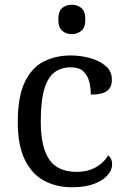

<svg xmlns="http://www.w3.org/2000/svg" viewBox="-20 -780 532 810"><path d="M283 10Q217 10 165.5 -18Q114 -46 84.5 -106.5Q55 -167 55 -265Q55 -372 84.5 -433.5Q114 -495 164.5 -520.5Q215 -546 278 -546Q320 -546 360 -535Q400 -524 426 -501.5Q452 -479 452 -444Q452 -421 442 -407Q432 -393 412.5 -387Q393 -381 363 -381Q363 -413 355.5 -439Q348 -465 330 -480.5Q312 -496 278 -496Q240 -496 211.5 -476Q183 -456 167.5 -406Q152 -356 152 -266Q152 -160 187.5 -107.5Q223 -55 303 -55Q350 -55 384.5 -74.5Q419 -94 436 -125Q444 -119 448.5 -109.5Q453 -100 453 -86Q453 -63 434 -41Q415 -19 377.5 -4.5Q340 10 283 10ZM283 -636Q259 -636 242.5 -650Q226 -664 226 -698Q226 -733 242.5 -746.5Q259 -760 283 -760Q306 -760 323 -746.5Q340 -733 340 -698Q340 -664 323 -650Q306 -636 283 -636Z"/></svg>

Font: Noto Serif NP Hmong
Style: Regular
Weight: 400
Designer: Dalton Maag Ltd
Foundry: Dalton Maag Ltd
Version: Version 1.001